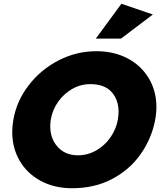

<svg xmlns="http://www.w3.org/2000/svg" viewBox="-20 -986 868 1020"><path d="M803 -342Q811 -384 811 -417Q811 -502 770.5 -570Q730 -638 657.5 -676Q585 -714 492 -714Q386 -714 291 -665Q196 -616 132 -532.5Q68 -449 51 -350Q45 -317 45 -285Q45 -200 84.5 -132Q124 -64 196.5 -25Q269 14 363 14Q482 14 574.5 -34.5Q667 -83 725 -164Q783 -245 803 -342ZM610 -391Q610 -378 606 -350Q597 -300 567 -256.5Q537 -213 491.5 -187Q446 -161 394 -161Q327 -161 287 -205Q247 -249 247 -315Q247 -334 250 -352Q259 -403 289 -445.5Q319 -488 363.5 -513.5Q408 -539 460 -539Q535 -539 572.5 -497.5Q610 -456 610 -391ZM489 -781H623L792 -909L625 -966Z"/></svg>

Font: Geom Black
Style: Bold Italic
Weight: 900
Italic angle: -10°
Version: Version 1.102